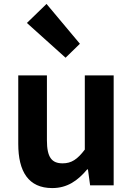

<svg xmlns="http://www.w3.org/2000/svg" viewBox="-20 -944 677 978"><path d="M246 14C323 14 376 -24 424 -81H428L439 0H559V-560H412V-182C374 -132 344 -112 299 -112C244 -112 219 -142 219 -229V-560H73V-211C73 -70 125 14 246 14ZM314 -650 387 -721 217 -924 117 -827Z"/></svg>

Font: Noto Sans JP
Style: Bold
Weight: 700
Designer: Ryoko NISHIZUKA 西塚涼子 (kana, bopomofo & ideographs); Paul D. Hunt (Latin, Greek & Cyrillic); Sandoll Communications 산돌커뮤니
Foundry: Adobe
Version: Version 2.004;hotconv 1.0.118;makeotfexe 2.5.65603